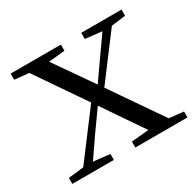

<svg xmlns="http://www.w3.org/2000/svg" viewBox="-119 -650 801 784"><g transform="rotate(-30 282.0 -258.0)"><path d="M11 0V-28L98 -38H118L207 -28V0ZM56 0 270 -284 291 -264H289L195 -132L104 0ZM308 0V-28L429 -39H451L554 -28V0ZM295 -241 275 -263H278L367 -390L456 -516H502ZM414 0 253 -236 61 -516H153L311 -289L510 0ZM18 -487V-516H255V-487L153 -477H118ZM351 -487V-516H541V-487L460 -477H441Z"/></g></svg>

Font: Noto Serif JP
Style: Regular
Weight: 400
Designer: Ryoko NISHIZUKA  (kana & ideographs); Frank Grießhammer (Latin, Greek & Cyrillic); Wenlong ZHANG  (bopomofo); Sandoll Co
Foundry: Adobe
Version: Version 2.003-H1;hotconv 1.1.1;makeotfexe 2.6.0